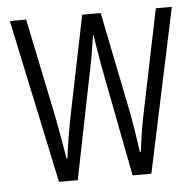

<svg xmlns="http://www.w3.org/2000/svg" viewBox="-44 -576 634 621"><g transform="rotate(-5 273.0 -266.0)"><path d="M362 0H423L536 -532H484L412 -182C404 -141 400 -111 395 -73H392C385 -126 377 -174 370 -210L305 -532H245L180 -214C170 -164 161 -110 157 -73H154C146 -119 138 -168 129 -213L63 -532H10L123 0H184L256 -358C263 -391 269 -429 274 -463H276C280 -430 287 -393 293 -358Z"/></g></svg>

Font: Noto Sans Display Condensed Light
Style: Regular
Weight: 300
Width: 3
Designer: Monotype Design Team
Foundry: Monotype Imaging Inc.
Version: Version 1.900